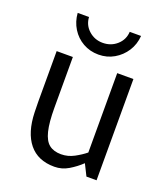

<svg xmlns="http://www.w3.org/2000/svg" viewBox="-131 -792 774 891"><g transform="rotate(20 255.5 -346.0)"><path d="M240 8Q159 8 115.5 -45.5Q72 -99 69 -198L68 -250V-500H148V-250Q148 -177 158.5 -134.5Q169 -92 191.5 -74.5Q214 -57 250 -57Q284 -57 314.5 -73.5Q345 -90 367 -108V-500H447V0H397L369 -56Q343 -31 310.5 -11.5Q278 8 241 8H240ZM155 -700Q157 -661 186 -635Q215 -609 255 -609Q296 -609 325 -635Q354 -661 356 -700H412Q409 -658 387.5 -624.5Q366 -591 331.5 -571Q297 -551 255 -551Q213 -551 178.5 -570.5Q144 -590 123 -624Q102 -658 99 -700Z"/></g></svg>

Font: Epunda Sans
Style: Regular
Weight: 400
Designer: Simon Atzbach
Foundry: typofactur
Version: Version 2.204; ttfautohint (v1.8.4.7-5d5b)